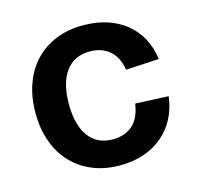

<svg xmlns="http://www.w3.org/2000/svg" viewBox="-87 -637 758 739"><g transform="rotate(-15 292.5 -267.0)"><path d="M304 12Q244 12 195.5 -8Q147 -28 112.5 -64.5Q78 -101 59.5 -152.5Q41 -204 41 -267Q41 -330 59.5 -381.5Q78 -433 112.5 -469.5Q147 -506 195.5 -526Q244 -546 304 -546Q355 -546 398 -532.5Q441 -519 473.5 -493Q506 -467 526.5 -430Q547 -393 553 -345L421 -338Q413 -389 382 -415.5Q351 -442 304 -442Q241 -442 207.5 -396Q174 -350 174 -267Q174 -183 207.5 -137.5Q241 -92 304 -92Q351 -92 382 -119Q413 -146 421 -203L553 -197Q547 -149 527 -110.5Q507 -72 474.5 -44.5Q442 -17 399 -2.5Q356 12 304 12Z"/></g></svg>

Font: Geist SemBd
Style: Regular
Weight: 400
Designer: Basement.studio, Andrés Briganti, Mateo Zaragoza
Foundry: Basement.studio, Vercel, Andrés Briganti, Guido Ferreyra, Mateo Zaragoza
Version: Version 1.401